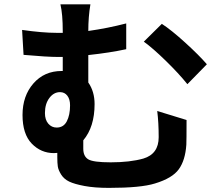

<svg xmlns="http://www.w3.org/2000/svg" viewBox="-20 -826 1040 895"><path d="M189.5 -298.8Q189.5 -267.6 205.1 -249.5Q220.7 -231.4 244.1 -231.4Q276.4 -231.4 291.5 -260.7Q306.6 -290 306.6 -335Q306.6 -363.3 293.9 -379.9Q281.2 -396.5 259.8 -396.5Q230.5 -396.5 210 -369.1Q189.5 -341.8 189.5 -298.8ZM712.9 -308.6 849.6 -266.6Q849.6 -171.9 848.6 -151.4Q843.8 -79.1 813.5 -37.1Q783.2 4.9 702.1 29.3Q636.7 49.8 487.3 49.8Q420.9 49.8 374 41Q327.1 32.2 302.7 20.5Q278.3 8.8 265.1 -12.2Q252 -33.2 249.5 -49.8Q247.1 -66.4 247.1 -91.8V-113.3Q242.2 -112.3 231.4 -112.3Q170.9 -112.3 127.9 -156.7Q85 -201.2 85 -290Q85 -378.9 135.7 -437Q186.5 -495.1 267.6 -495.1H272.5V-560.5H252Q199.2 -560.5 89.8 -570.3L83 -686.5Q178.7 -672.9 243.2 -672.9H272.5V-680.7Q272.5 -759.8 261.7 -805.7H401.4Q391.6 -747.1 391.6 -681.6Q481.4 -694.3 568.4 -716.8V-596.7Q492.2 -580.1 391.6 -569.3V-441.4Q420.9 -399.4 420.9 -340.8Q420.9 -234.4 368.2 -171.9V-132.8Q368.2 -97.7 391.1 -83.5Q414.1 -69.3 496.1 -69.3Q585.9 -69.3 648.4 -86.9Q719.7 -108.4 719.7 -186.5Q719.7 -254.9 712.9 -308.6ZM650.4 -631.8 734.4 -714.8Q778.3 -686.5 843.3 -627.4Q908.2 -568.4 944.3 -526.4L853.5 -433.6Q813.5 -483.4 752.9 -542.5Q692.4 -601.6 650.4 -631.8Z"/></svg>

Font: GenEi Gothic M Regular
Style: Bold
Weight: 700
Designer: o_tamon (Modified); [Source Han Sans]
Ryoko NISHIZUKA  (kana & ideographs); Paul D. Hunt (Latin, Greek & Cyrillic); Wenl
Version: Version 1.1a;Original Version 1.004